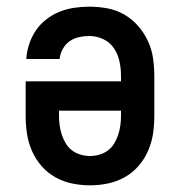

<svg xmlns="http://www.w3.org/2000/svg" viewBox="-20 -548 540 576"><path d="M250 8Q223 8 196.5 2.5Q170 -3 146.5 -16Q123 -29 105 -49.5Q87 -70 76 -95Q65 -120 61 -146.5Q57 -173 57 -200V-304H343V-320Q343 -342 338.5 -363.5Q334 -385 322 -403Q310 -421 290 -430.5Q270 -440 248 -440Q232 -440 216.5 -436.5Q201 -433 188.5 -424Q176 -415 168 -400.5Q160 -386 159 -371H59Q60 -393 67.5 -415.5Q75 -438 87.5 -456.5Q100 -475 118.5 -489.5Q137 -504 158 -512.5Q179 -521 202 -524.5Q225 -528 248 -528Q275 -528 302 -523Q329 -518 352.5 -504.5Q376 -491 394 -470.5Q412 -450 423.5 -425.5Q435 -401 439 -374Q443 -347 443 -320V-200Q443 -173 439 -146.5Q435 -120 424 -95Q413 -70 395 -49.5Q377 -29 353.5 -16Q330 -3 303.5 2.5Q277 8 250 8ZM250 -80Q264 -80 278 -84Q292 -88 303.5 -96.5Q315 -105 322.5 -117.5Q330 -130 334.5 -143.5Q339 -157 341 -171.5Q343 -186 343 -200V-216H157V-200Q157 -186 159 -171.5Q161 -157 165.5 -143.5Q170 -130 177.5 -117.5Q185 -105 196.5 -96.5Q208 -88 222 -84Q236 -80 250 -80Z"/></svg>

Font: Iosevka Curly Slab Semibold
Style: Regular
Weight: 600
Monospace: yes
Designer: Belleve Invis
Foundry: Belleve Invis
Version: Version 22.1.2; ttfautohint (v1.8.4)